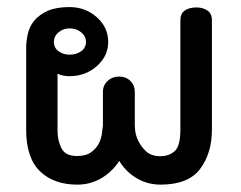

<svg xmlns="http://www.w3.org/2000/svg" viewBox="-20 -506 667 532"><path d="M567.2 -147Q567.2 -81.8 534.6 -38.1Q502 5.6 424.7 5.6Q388.9 5.6 358.8 -12.1Q328.8 -29.8 310.6 -60.1Q289.4 -28.3 259.3 -11.4Q229.3 5.6 194.4 5.6Q129.3 5.6 90.9 -31.3Q52.5 -68.2 52.5 -147V-372.7Q52.5 -392.4 57.3 -413.1Q62.1 -433.8 76 -450Q89.9 -466.2 113.1 -476.3Q136.4 -486.4 172.7 -486.4Q216.7 -486.4 248.2 -458.3Q279.8 -430.3 279.8 -389.9Q279.8 -350.5 248.2 -322.7Q216.7 -294.9 172.7 -294.9Q155.1 -294.9 139.4 -301.5V-143.9Q139.4 -116.7 150.3 -95.2Q161.1 -73.7 193.4 -73.7Q218.2 -73.7 232.6 -84.3Q247 -94.9 253.8 -108.3Q260.6 -121.7 262.4 -136.4Q264.1 -151 265.2 -158.1V-251.5Q265.2 -269.7 278.3 -281.8Q291.4 -293.9 310.6 -293.9Q328.8 -293.9 341.2 -281.8Q353.5 -269.7 353.5 -251.5V-158.1Q353.5 -158.1 354.5 -144.9Q355.6 -131.8 363.1 -115.9Q370.7 -100 384.8 -86.6Q399 -73.2 424.7 -73.2Q448 -73.2 463.9 -87.1Q479.8 -101 479.8 -147V-450Q479.8 -468.7 492.2 -477Q504.5 -485.4 524.2 -485.4Q541.9 -485.4 554.5 -477Q567.2 -468.7 567.2 -450ZM218.2 -389.9Q218.2 -405.6 205.1 -416.4Q191.9 -427.3 172.7 -427.3Q155.1 -427.3 142.2 -416.4Q129.3 -405.6 129.3 -389.9Q129.3 -373.7 142.2 -364.1Q155.1 -354.5 172.7 -354.5Q191.9 -354.5 205.1 -364.1Q218.2 -373.7 218.2 -389.9Z"/></svg>

Font: Myanmar KatKuu
Style: Regular
Weight: 400
Designer: Khon Soe Zaw Thu
Foundry: MPUA
Version: Version 1.00 September 13, 2016, initial release